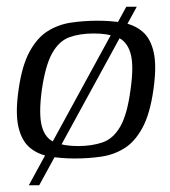

<svg xmlns="http://www.w3.org/2000/svg" viewBox="-20 -465 506 570"><path d="M35.2 -199Q45.2 -270.3 67.9 -311.8Q90.5 -353.3 122.1 -372.9Q153.7 -392.5 191.6 -398Q229.5 -403.5 269.9 -403.5Q310.5 -403.5 344.9 -397.5Q379.3 -391.5 403.2 -371Q427.2 -350.5 436.4 -309.5Q445.5 -268.5 435.5 -199Q425.5 -127.7 403.2 -86.2Q380.9 -44.7 349.7 -25.1Q318.5 -5.5 280.6 0Q242.7 5.5 202.1 5.5Q161.5 5.5 126.7 -0.6Q92 -6.7 68 -27.1Q44 -47.5 34.6 -88.6Q25.2 -129.7 35.2 -199ZM367.4 -197.7Q378.1 -271.5 367.3 -307.4Q356.5 -343.4 328.2 -354.5Q300 -365.6 258 -365.6Q216.8 -365.6 186.1 -354.5Q155.4 -343.4 135.1 -307.4Q114.8 -271.5 104.1 -197.7Q94.4 -124.8 104.5 -89.2Q114.5 -53.5 142.5 -42.5Q170.5 -31.4 211.7 -31.4Q253.7 -31.4 285 -42.5Q316.4 -53.5 337 -89.2Q357.6 -124.8 367.4 -197.7ZM65.5 85 355 -445.1H386.1L96.4 85Z"/></svg>

Font: Genos Thin
Style: Italic
Weight: 100
Italic angle: -8°
Designer: Robert E. Leuschke
Foundry: Robert E. Leuschke
Version: Version 1.010